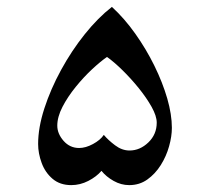

<svg xmlns="http://www.w3.org/2000/svg" viewBox="-20 -518 614 558"><path d="M479.5 -146.5Q479.5 -121.6 471.4 -92.8Q463.4 -64 447.3 -38.3Q431.2 -12.7 408.2 3.7Q385.3 20 355.5 20Q332 20 310.3 7.8Q288.6 -4.4 274.9 -21.5Q260.3 -4.4 236.6 7.8Q212.9 20 187 20Q154.3 20 132.8 1.7Q111.3 -16.6 101.1 -44.4Q90.8 -72.3 90.8 -99.6Q90.8 -147 108.9 -202.9Q127 -258.8 157.5 -314.7Q188 -370.6 226.3 -418.5Q264.6 -466.3 305.2 -498Q341.8 -464.4 373.3 -419.9Q404.8 -375.5 428.7 -326.9Q452.6 -278.3 466.1 -231.7Q479.5 -185.1 479.5 -146.5ZM435.5 -161.6Q435.5 -180.7 420.7 -207.3Q405.8 -233.9 383.1 -262Q360.4 -290 335.7 -314.2Q311 -338.4 291 -352.5Q272.5 -339.8 247.8 -316.9Q223.1 -293.9 200 -265.4Q176.8 -236.8 161.6 -207.5Q146.5 -178.2 146.5 -152.8Q146.5 -129.4 164.8 -108.6Q183.1 -87.9 210 -87.9Q229 -87.9 250.2 -99.4Q271.5 -110.8 281.7 -126Q294.4 -110.8 314.5 -95.7Q334.5 -80.6 356.4 -80.6Q386.7 -80.6 411.1 -104Q435.5 -127.4 435.5 -161.6Z"/></svg>

Font: Scheherazade New Medium
Style: Regular
Weight: 500
Designer: SIL International
Foundry: SIL International
Version: Version 4.000